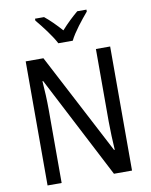

<svg xmlns="http://www.w3.org/2000/svg" viewBox="-100 -1016 853 1088"><g transform="rotate(-10 326.5 -471.5)"><path d="M284 -783H367C389 -829 440 -892 474 -932V-943H421C387 -914 360 -889 325 -850C294 -885 259 -920 230 -943H178V-932C214 -889 261 -828 284 -783ZM570 0V-714H488V-297C488 -247 491 -180 494 -133H490L186 -714H84V0H165V-421C165 -476 162 -535 158 -587H162L466 0Z"/></g></svg>

Font: Noto Sans Oriya Cond
Style: Regular
Weight: 400
Width: 3
Designer: Amélie Bonet and Sol Matas
Foundry: Google LLC
Version: Version 2.006